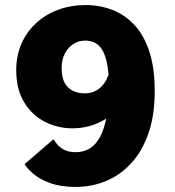

<svg xmlns="http://www.w3.org/2000/svg" viewBox="-20 -726 690 757"><path d="M280 11Q219.5 11 178.2 -4Q137 -19 112.2 -40Q87.5 -61 77 -79L191 -177Q196.5 -167.5 206.8 -155.5Q217 -143.5 234.2 -134.8Q251.5 -126 279 -126Q310 -126 334.2 -141Q358.5 -156 375.2 -187.5Q392 -219 400.5 -268.5Q409 -318 409 -387Q409 -443.5 401.5 -478.5Q394 -513.5 380.8 -532.8Q367.5 -552 350.8 -559Q334 -566 315.5 -566Q291 -566 270 -553Q249 -540 236 -515.5Q223 -491 223 -456.5Q223 -421 235 -399.2Q247 -377.5 267.8 -367.8Q288.5 -358 314.5 -358Q335 -358 351.2 -365Q367.5 -372 379.8 -384.5Q392 -397 400.2 -413.2Q408.5 -429.5 413 -448L507 -418Q499.5 -376 478 -340Q456.5 -304 424.2 -277Q392 -250 351.8 -235Q311.5 -220 266 -220Q209 -220 158.2 -245.2Q107.5 -270.5 75.8 -321.8Q44 -373 44 -450Q44 -506 64.2 -552.8Q84.5 -599.5 121.5 -634Q158.5 -668.5 208.5 -687.2Q258.5 -706 317.5 -706Q374 -706 423.5 -686.8Q473 -667.5 510.5 -627Q548 -586.5 569 -522Q590 -457.5 590 -367Q590 -269.5 564.5 -198Q539 -126.5 495.2 -80.2Q451.5 -34 396 -11.5Q340.5 11 280 11Z"/></svg>

Font: Trispace Thin ExtraBold
Style: Regular
Weight: 800
Version: Version 1.210